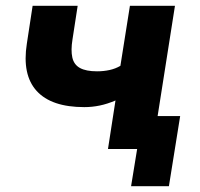

<svg xmlns="http://www.w3.org/2000/svg" viewBox="-20 -516 693 665"><path d="M434 129 455 0H358L376 -114H604L565 129ZM354 0 380 -168Q352 -156 325.5 -150.5Q299 -145 272 -145Q158 -145 107 -201Q56 -257 73 -365L93 -496H249L231 -379Q225 -342 230.5 -317Q236 -292 257 -280.5Q278 -269 316 -269Q339 -269 359.5 -273.5Q380 -278 397 -288L430 -496H586L508 0Z"/></svg>

Font: Nunito Sans 10pt ExtraBold
Style: Italic
Weight: 800
Italic angle: -9°
Designer: Vernon Adams
Foundry: Vernon Adams
Version: Version 3.101;gftools[0.9.27]